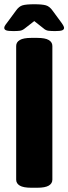

<svg xmlns="http://www.w3.org/2000/svg" viewBox="-26 -880 321 902"><path d="M121 2Q84 2 67 -8Q50 -18 50 -36V-664Q50 -682 67 -692Q84 -702 121 -702H149Q186 -702 203 -692Q220 -682 220 -664V-36Q220 -18 203 -8Q186 2 149 2ZM37 -734Q12 -734 3 -737.5Q-6 -741 -6 -749Q-6 -753 -3.5 -758Q-1 -763 7 -773L49 -830Q63 -850 80 -855Q97 -860 135 -860Q172 -860 189.5 -855Q207 -850 221 -830L263 -773Q270 -763 272.5 -757.5Q275 -752 275 -749Q275 -741 266 -737.5Q257 -734 233 -734Q215 -734 202 -735.5Q189 -737 178 -747L135 -781L90 -746Q79 -737 67 -735.5Q55 -734 37 -734Z"/></svg>

Font: Asap Semi Condensed ExtraBold
Style: Regular
Weight: 800
Width: 4
Designer: Pablo Cosgaya
Foundry: Omnibus-Type
Version: Version 3.001; ttfautohint (v1.8.4.7-5d5b)